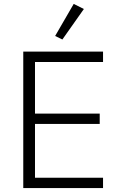

<svg xmlns="http://www.w3.org/2000/svg" viewBox="-20 -962 614 982"><path d="M99 0V-698H507V-645H159V-381H490V-328H159V-53H507V0ZM299 -760 262 -778 357 -942 409 -916Z"/></svg>

Font: IBM Plex Thai Light
Style: Regular
Weight: 300
Designer: Mike Abbink, Paul van der Laan, Pieter van Rosmalen, Ben Mitchell, Mark Frömberg
Foundry: Bold Monday
Version: Version 1.0